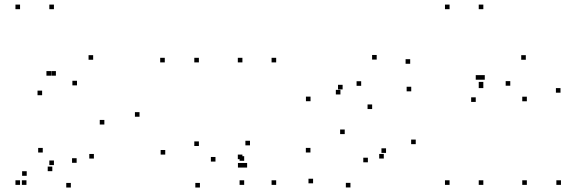

<svg xmlns="http://www.w3.org/2000/svg" viewBox="-20 -795 2520 836"><path d="M214.8 -755V-775H194.8V-755ZM67.3 -755V-775H47.3V-755ZM67.3 10V-10H47.3V10ZM95.2 10V-10H75.2V10ZM207.8 -49.7V-69.7H187.8V-49.7ZM214.8 -76.2V-96.2H194.8V-76.2ZM385.6 -534.8V-554.8H365.6V-534.8ZM223.4 -465.5V-485.5H203.4V-465.5ZM202.2 -465.5V-485.5H182.2V-465.5ZM163.4 -380.4V-400.4H143.4V-380.4ZM315.2 -423.3V-443.3H295.2V-423.3ZM434.4 -252.8V-272.8H414.4V-252.8ZM388.8 -104.6V-124.6H368.8V-104.6ZM313.7 -86.1V-106.1H293.7V-86.1ZM166.2 -130.9V-150.9H146.2V-130.9ZM96.3 -29.5V-49.5H76.3V-29.5ZM288.5 21.5V1.5H268.5V21.5ZM587.5 -286.7V-306.7H567.5V-286.7Z M1043.2 -94.9V-114.9H1023.2V-94.9ZM1043.2 10V-10H1023.2V10ZM1182.5 10V-10H1162.5V10ZM1182.5 -523.3V-543.3H1162.5V-523.3ZM1035.5 -523.3V-543.3H1015.5V-523.3ZM1035.5 -101.9V-121.9H1015.5V-101.9ZM699.5 -121.9V-141.9H679.5V-121.9ZM850.5 21.5V1.5H830.5V21.5ZM1036 -65.4V-85.4H1016V-65.4ZM1056 -65.4V-85.4H1036V-65.4ZM1068.5 -162.1V-182.1H1048.5V-162.1ZM918.2 -91.5V-111.5H898.2V-91.5ZM846 -159.3V-179.3H826V-159.3ZM846 -523.3V-543.3H826V-523.3ZM697.5 -523.3V-543.3H677.5V-523.3Z M1332.1 -354.3V-374.3H1312.1V-354.3ZM1481 -211.1V-231.1H1461V-211.1ZM1660.9 -129.2V-149.2H1640.9V-129.2ZM1651.1 -104.7V-124.7H1631.1V-104.7ZM1581.8 -88.3V-108.3H1561.8V-88.3ZM1331.7 -131V-151H1311.7V-131ZM1343.2 3.2V-16.8H1323.2V3.2ZM1505.9 21.2V1.2H1485.9V21.2ZM1790.2 -167.3V-187.3H1770.2V-167.3ZM1600.4 -320.2V-340.2H1580.4V-320.2ZM1462.3 -383.7V-403.7H1442.3V-383.7ZM1471.8 -405.7V-425.7H1451.8V-405.7ZM1552.6 -421.3V-441.3H1532.6V-421.3ZM1770.6 -397.3V-417.3H1750.6V-397.3ZM1766 -517.3V-537.3H1746V-517.3ZM1620.2 -535.6V-555.6H1600.2V-535.6Z M2084.5 -418.4V-438.4H2064.5V-418.4ZM2084.5 -755V-775H2064.5V-755ZM1937.5 -755V-775H1917.5V-755ZM1937.5 10V-10H1917.5V10ZM2084.5 10V-10H2064.5V10ZM2084.5 -411.4V-431.4H2064.5V-411.4ZM2420.5 -391.4V-411.4H2400.5V-391.4ZM2269.5 -534.8V-554.8H2249.5V-534.8ZM2090.8 -447.9V-467.9H2070.8V-447.9ZM2071.5 -447.9V-467.9H2051.5V-447.9ZM2051.5 -351.2V-371.2H2031.5V-351.2ZM2201.8 -421.8V-441.8H2181.8V-421.8ZM2274 -354V-374H2254V-354ZM2274 10V-10H2254V10ZM2422.5 10V-10H2402.5V10Z"/></svg>

Font: Monaspace Argon Dots Var
Style: Regular
Weight: 400
Designer: Riley Cran and the Lettermatic Team
Version: Version 1.100 (Monaspace Argon Dots)